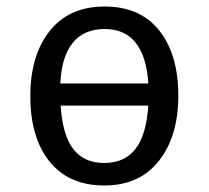

<svg xmlns="http://www.w3.org/2000/svg" viewBox="-20 -558 640 589"><path d="M527 -264Q527 -140 467.5 -64.5Q408 11 300 11Q191 11 132 -62.5Q73 -136 73 -263Q73 -388 132.5 -463Q192 -538 301 -538Q410 -538 468.5 -464.5Q527 -391 527 -264ZM165 -302H435Q430 -384 396.5 -426.5Q363 -469 301 -469Q238 -469 203.5 -427Q169 -385 165 -302ZM166 -234Q172 -143 205 -100.5Q238 -58 300 -58Q362 -58 395.5 -101Q429 -144 435 -234Z"/></svg>

Font: Fira Mono
Style: Regular
Weight: 400
Designer: Carrois Corporate & Edenspiekermann AG
Foundry: Carrois Corporate GbR & Edenspiekermann AG
Version: Version 3.206